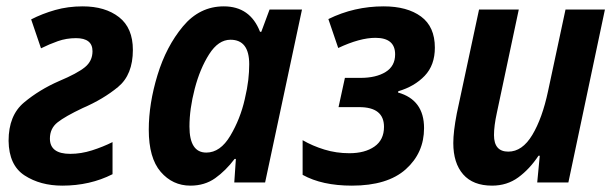

<svg xmlns="http://www.w3.org/2000/svg" viewBox="-20 -574 1931 604"><path d="M334 -26V-127Q304 -112 269.5 -101Q235 -90 201 -90Q137 -90 137 -138Q137 -170 161 -189Q185 -208 240 -234Q305 -262 351.5 -300.5Q398 -339 398 -417Q398 -486 354.5 -520Q311 -554 240 -554Q194 -554 153.5 -542.5Q113 -531 78 -513L109 -422Q135 -435 162 -444.5Q189 -454 219 -454Q271 -454 271 -413Q271 -382 247 -362.5Q223 -343 166 -319Q104 -292 55.5 -251.5Q7 -211 7 -131Q8 -54 57.5 -22Q107 10 176 10Q263 10 334 -26Z M576 -176Q576 -231 592.5 -294.5Q609 -358 638 -403.5Q667 -449 705 -449Q764 -449 764 -372Q764 -348 761 -322Q758 -296 750 -262Q736 -200 704.5 -147Q673 -94 629 -94Q576 -94 576 -176ZM718 -74H722L717 0H814L930 -544H828L802 -474H798Q767 -554 684 -554Q608 -554 555.5 -491Q503 -428 475.5 -338Q448 -248 448 -166Q448 -77 485.5 -33.5Q523 10 579 10Q624 10 657 -13.5Q690 -37 718 -74Z M1314 -171Q1314 -260 1232 -283L1233 -287Q1284 -302 1316 -335.5Q1348 -369 1348 -424Q1348 -490 1304.5 -522Q1261 -554 1187 -554Q1094 -554 1013 -514L1044 -423Q1112 -455 1161 -455Q1223 -455 1223 -403Q1223 -366 1193 -347.5Q1163 -329 1114 -329H1065L1045 -237H1110Q1188 -237 1188 -175Q1188 -134 1158 -113Q1128 -92 1079 -92Q1038 -92 1000.5 -103.5Q963 -115 932 -133V-24Q993 10 1087 10Q1199 10 1256.5 -41.5Q1314 -93 1314 -171Z M1674 -84H1678L1670 0H1768L1883 -544H1759L1704 -287Q1686 -202 1654.5 -149.5Q1623 -97 1579 -97Q1534 -97 1534 -149Q1534 -178 1543 -219L1612 -544H1487L1417 -217Q1406 -160 1406 -124Q1406 -61 1437 -25.5Q1468 10 1528 10Q1575 10 1610.5 -16Q1646 -42 1674 -84Z"/></svg>

Font: Noto Sans UI SemiCondensed
Style: Bold Italic
Weight: 700
Width: 4
Designer: Monotype Design Team
Foundry: Monotype Imaging Inc.
Version: 1.001